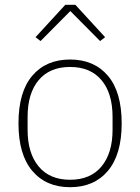

<svg xmlns="http://www.w3.org/2000/svg" viewBox="-20 -768 584 800"><path d="M272 12Q172 12 114.5 -56Q57 -124 57 -254Q57 -385 114.5 -452.5Q172 -520 272 -520Q372 -520 429.5 -452.5Q487 -385 487 -254Q487 -124 429.5 -56Q372 12 272 12ZM272 -19Q357 -19 403 -74.5Q449 -130 449 -227V-281Q449 -379 403 -434Q357 -489 272 -489Q187 -489 141 -434Q95 -379 95 -281V-227Q95 -130 141 -74.5Q187 -19 272 -19ZM294 -748 418 -613 397 -597 273 -722 149 -597 128 -613 252 -748Z"/></svg>

Font: IBM Plex Sans Thai Looped ExtraLight
Style: Regular
Weight: 200
Designer: Mike Abbink, Paul van der Laan, Pieter van Rosmalen, Ben Mitchell, Mark Frömberg
Foundry: Bold Monday
Version: Version 1.0